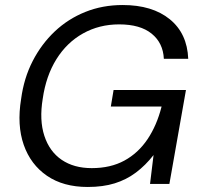

<svg xmlns="http://www.w3.org/2000/svg" viewBox="-20 -732 801 764"><path d="M329 12Q232 12 167 -32.5Q102 -77 74.5 -155.5Q47 -234 64 -338Q75 -421 110 -489Q145 -557 198 -607Q251 -657 319.5 -684.5Q388 -712 468 -712Q586 -712 655.5 -655.5Q725 -599 729 -498H632Q629 -561 583.5 -598Q538 -635 454 -635Q375 -635 310.5 -599Q246 -563 204.5 -496.5Q163 -430 150 -339Q136 -254 156.5 -191.5Q177 -129 225.5 -96Q274 -63 345 -63Q420 -63 475 -93Q530 -123 567 -178Q604 -233 623 -308H421L432 -374H720L654 0H577L591 -115Q559 -74 521 -45.5Q483 -17 436.5 -2.5Q390 12 329 12Z"/></svg>

Font: DM Sans 10pt
Style: Italic
Weight: 400
Italic angle: -10°
Version: Version 4.004;gftools[0.9.30]